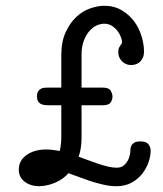

<svg xmlns="http://www.w3.org/2000/svg" viewBox="-20 -639 565 664"><path d="M45 -52Q45 -84 72 -103Q99 -122 139 -122Q151 -122 163 -120.5Q175 -119 187 -117Q189 -128 190.5 -139Q192 -150 192 -164V-275H144Q139 -275 132.5 -276Q126 -277 120.5 -280Q115 -283 111.5 -289Q108 -295 108 -306Q108 -317 112 -323Q116 -329 121.5 -332Q127 -335 133.5 -335.5Q140 -336 145 -336H192V-448Q192 -495 207 -527.5Q222 -560 244 -580.5Q266 -601 292 -610Q318 -619 341 -619Q375 -619 401 -603.5Q427 -588 444 -565Q461 -542 469.5 -514Q478 -486 478 -461Q478 -447 473 -437.5Q468 -428 461.5 -423Q455 -418 447.5 -416Q440 -414 434 -414Q414 -414 401.5 -427.5Q389 -441 389 -458Q389 -467 391 -472Q393 -477 395.5 -480.5Q398 -484 400 -487Q402 -490 402 -495Q402 -499 398.5 -509.5Q395 -520 387.5 -530.5Q380 -541 368 -549Q356 -557 340 -557Q328 -557 314.5 -551Q301 -545 289.5 -532Q278 -519 270 -498.5Q262 -478 262 -450V-336H335Q357 -336 363 -325Q369 -314 369 -305Q369 -294 362.5 -284.5Q356 -275 335 -275H262V-162Q262 -126 252 -97Q266 -92 283.5 -85.5Q301 -79 318.5 -73Q336 -67 353 -63Q370 -59 383 -59Q397 -59 405.5 -65Q414 -71 419.5 -79.5Q425 -88 427 -96Q429 -104 430 -108Q431 -114 431 -121Q431 -128 434 -134.5Q437 -141 444 -145.5Q451 -150 466 -150Q486 -150 493.5 -140Q501 -130 501 -118Q501 -100 494 -79Q487 -58 472.5 -39Q458 -20 435.5 -7.5Q413 5 382 5Q361 5 337 -0.5Q313 -6 290.5 -13.5Q268 -21 248.5 -28.5Q229 -36 217 -40Q201 -23 184.5 -14Q168 -5 153.5 -1Q139 3 129 4Q119 5 115 5Q86 5 65.5 -10.5Q45 -26 45 -52Z"/></svg>

Font: CMU Typewriter Custom
Style: Regular
Weight: 500
Monospace: yes
Version: Version 0.7.0